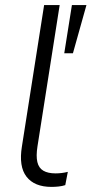

<svg xmlns="http://www.w3.org/2000/svg" viewBox="-20 -725 359 753"><path d="M182 8Q115 8 84 -32Q53 -72 66 -151L153 -705H214L127 -151Q121 -113 126.5 -89.5Q132 -66 150 -55.5Q168 -45 198 -45Q210 -45 222 -46.5Q234 -48 246 -51L236 1Q224 5 209.5 6.5Q195 8 182 8ZM232 -516 262 -705H319L266 -516Z"/></svg>

Font: Nunito Sans 12pt ExtraLight 12pt Light
Style: Italic
Weight: 300
Italic angle: -9°
Version: Version 3.101;gftools[0.9.27]